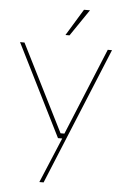

<svg xmlns="http://www.w3.org/2000/svg" viewBox="-60 -760 636 990"><g transform="rotate(5 258.0 -265.5)"><path d="M250 -580 334 -718H365L271 -580ZM182 187 280 -47H258L20 -523H43L269 -73H289L474 -523H496L204 187Z"/></g></svg>

Font: Tomorrow Thin
Style: Regular
Weight: 250
Designer: Tony de Marco, Monica Rizzolli
Foundry: Just in Type
Version: Version 2.002